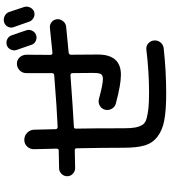

<svg xmlns="http://www.w3.org/2000/svg" viewBox="40 -925 920 1040"><g transform="rotate(-90 500.0 -405.0)"><path d="M775.4 -828.1Q792 -833 807.6 -825.7Q823.2 -818.4 829.1 -800.8Q834 -788.1 842.8 -761.2Q851.6 -734.4 856.4 -720.7Q861.3 -705.1 853 -689.5Q844.7 -673.8 828.1 -668.9Q812.5 -664.1 796.9 -671.9Q781.2 -679.7 776.4 -697.3Q773.4 -706.1 749 -776.4Q744.1 -792 752 -807.6Q759.8 -823.2 775.4 -828.1ZM955.1 -815.4Q960 -802.7 982.4 -733.4Q987.3 -716.8 978.5 -700.2Q969.7 -683.6 954.1 -679.7Q937.5 -674.8 921.9 -684.1Q906.2 -693.4 901.4 -710Q896.5 -723.6 887.2 -751Q877.9 -778.3 873 -791Q867.2 -806.6 875 -822.3Q882.8 -837.9 899.9 -842.8Q917 -847.7 933.1 -839.8Q949.2 -832 955.1 -815.4ZM109.4 -458Q91.8 -458 78.6 -470.7Q65.4 -483.4 65.4 -501Q65.4 -518.6 78.1 -531.7Q90.8 -544.9 109.4 -544.9Q137.7 -544.9 205.1 -546.9Q214.8 -546.9 214.8 -559.6Q213.9 -598.6 211.9 -678.7Q210.9 -701.2 225.6 -717.3Q240.2 -733.4 262.2 -733.4Q284.2 -733.4 300.3 -718.3Q316.4 -703.1 317.4 -680.7L320.3 -564.5Q320.3 -553.7 332 -552.7Q426.8 -556.6 612.3 -571.3Q624 -573.2 624 -583V-722.7Q624 -744.1 639.2 -758.8Q654.3 -773.4 675.3 -773.4Q696.3 -773.4 710 -757.8Q723.6 -742.2 723.6 -720.7Q722.7 -675.8 722.7 -590.8Q722.7 -585.9 726.6 -583Q730.5 -580.1 735.4 -581.1Q789.1 -585.9 869.1 -594.7Q886.7 -596.7 900.4 -585.4Q914.1 -574.2 916 -555.7Q917 -538.1 905.3 -523.4Q893.6 -508.8 876 -506.8Q792 -498 735.4 -493.2Q724.6 -491.2 723.6 -482.4V-475.6L724.6 -335Q724.6 -210 615.2 -210Q561.5 -210 460 -237.3Q440.4 -242.2 430.7 -259.8Q420.9 -277.3 425.8 -296.4Q430.7 -315.4 447.8 -324.7Q464.8 -334 484.4 -329.1Q562.5 -307.6 591.8 -307.6Q610.4 -307.6 617.7 -316.9Q625 -326.2 625 -360.4L624 -471.7Q624 -482.4 613.3 -483.4Q426.8 -469.7 334 -464.8Q323.2 -464.8 323.2 -454.1Q325.2 -366.2 325.2 -195.3Q325.2 -156.2 329.1 -134.3Q333 -112.3 342.8 -95.2Q352.5 -78.1 377 -71.3Q401.4 -64.5 432.6 -61Q463.9 -57.6 519.5 -57.6Q630.9 -57.6 752 -72.3Q770.5 -74.2 784.7 -62Q798.8 -49.8 800.8 -31.2Q802.7 -11.7 791 3.4Q779.3 18.6 759.8 21.5Q635.7 35.2 514.6 35.2Q422.9 35.2 368.2 24.9Q313.5 14.6 278.8 -12.7Q244.1 -40 231.9 -82.5Q219.7 -125 219.7 -195.3Q219.7 -314.5 216.8 -449.2Q216.8 -460 207 -460Q139.6 -458 109.4 -458Z"/></g></svg>

Font: Rounded-X Mgen+ 2m medium
Style: Regular
Weight: 500
Designer: [Source Han Sans]
Ryoko NISHIZUKA  (kana & ideographs); Paul D. Hunt (Latin, Greek & Cyrillic); Wenlong ZHANG  (bopomofo
Version: Version 1.059.20150602